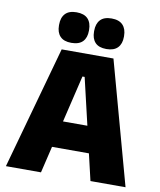

<svg xmlns="http://www.w3.org/2000/svg" viewBox="-91 -912 821 984"><g transform="rotate(10 319.0 -420.0)"><path d="M7.5 0 185 -639H454.5L630 0H447.5L325.5 -520.5H314L190 0ZM175 -138.5V-276.5H461.5V-138.5ZM227.5 -680.5Q188.5 -680.5 169.2 -700.8Q150 -721 150 -757.5V-761.5Q150 -798.5 169.2 -819Q188.5 -839.5 227.5 -839.5Q267.5 -839.5 286.8 -819Q306 -798.5 306 -761.5V-757.5Q306 -721 286.8 -700.8Q267.5 -680.5 227.5 -680.5ZM410 -680.5Q370.5 -680.5 351.5 -700.8Q332.5 -721 332.5 -757.5V-761.5Q332.5 -798.5 351.5 -819Q370.5 -839.5 410 -839.5Q449 -839.5 468.5 -819Q488 -798.5 488 -761.5V-757.5Q488 -721 468.5 -700.8Q449 -680.5 410 -680.5Z"/></g></svg>

Font: Anek Telugu Medium ExtraBold
Style: Regular
Weight: 800
Version: Version 1.003